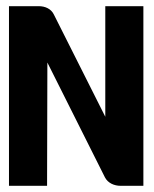

<svg xmlns="http://www.w3.org/2000/svg" viewBox="-20 -600 497 620"><path d="M9 0H132L133 -398L319 -27C329 -8 350 0 369 0H443V-580H320V-223L154 -553C145 -572 125 -580 106 -580H9Z"/></svg>

Font: Charger Pro
Style: UltraNar
Weight: 900
Designer: Jasper
Foundry: Cannot Into Space Fonts
Version: Version 1.09